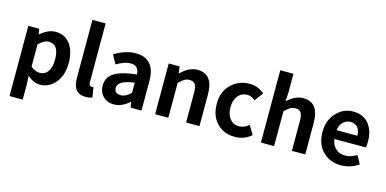

<svg xmlns="http://www.w3.org/2000/svg" viewBox="-89 -1315 4113 2046"><g transform="rotate(15 1968.0 -291.5)"><path d="M79.1 214.8V-559.6H199.2L209 -502H212.9Q297.9 -574.2 377.9 -574.2Q480.5 -574.2 539.1 -496.6Q597.7 -418.9 597.7 -289.1Q597.7 -150.4 527.8 -68.4Q458 13.7 360.4 13.7Q287.1 13.7 220.7 -46.9L224.6 44.9V214.8ZM447.3 -287.1Q447.3 -453.1 335.9 -453.1Q283.2 -453.1 224.6 -394.5V-149.4Q273.4 -107.4 327.1 -107.4Q380.9 -107.4 414.1 -153.3Q447.3 -199.2 447.3 -287.1Z M860.4 13.7Q722.7 13.7 722.7 -157.2V-797.9H868.2V-150.4Q868.2 -127.9 877.4 -117.2Q886.7 -106.4 898.4 -106.4Q909.2 -106.4 918.9 -108.4L936.5 1Q905.3 13.7 860.4 13.7Z M1174.8 13.7Q1100.6 13.7 1054.7 -33.2Q1008.8 -80.1 1008.8 -152.3Q1008.8 -242.2 1085.4 -291.5Q1162.1 -340.8 1331.1 -359.4Q1327.1 -456.1 1236.3 -456.1Q1171.9 -456.1 1082 -403.3L1029.3 -500Q1149.4 -574.2 1262.7 -574.2Q1369.1 -574.2 1423.3 -511.7Q1477.5 -449.2 1477.5 -327.1V0H1358.4L1346.7 -59.6H1343.8Q1258.8 13.7 1174.8 13.7ZM1222.7 -100.6Q1275.4 -100.6 1331.1 -156.2V-268.6Q1149.4 -245.1 1149.4 -164.1Q1149.4 -100.6 1222.7 -100.6Z M1627.9 0V-559.6H1748L1757.8 -486.3H1761.7Q1851.6 -574.2 1943.4 -574.2Q2117.2 -574.2 2117.2 -348.6V0H1969.7V-331.1Q1969.7 -394.5 1951.2 -421.4Q1932.6 -448.2 1890.6 -448.2Q1858.4 -448.2 1833.5 -433.6Q1808.6 -418.9 1773.4 -384.8V0Z M2506.8 13.7Q2387.7 13.7 2310.5 -65.4Q2233.4 -144.5 2233.4 -279.3Q2233.4 -414.1 2316.9 -494.1Q2400.4 -574.2 2519.5 -574.2Q2609.4 -574.2 2682.6 -511.7L2612.3 -417Q2569.3 -454.1 2526.4 -454.1Q2461.9 -454.1 2422.9 -406.2Q2383.8 -358.4 2383.8 -279.3Q2383.8 -201.2 2422.4 -153.8Q2460.9 -106.4 2522.5 -106.4Q2578.1 -106.4 2631.8 -151.4L2689.5 -53.7Q2613.3 13.7 2506.8 13.7Z M2794.9 0V-797.9H2940.4V-596.7L2934.6 -492.2Q3022.5 -574.2 3110.4 -574.2Q3284.2 -574.2 3284.2 -348.6V0H3136.7V-331.1Q3136.7 -394.5 3118.2 -421.4Q3099.6 -448.2 3057.6 -448.2Q3025.4 -448.2 3000.5 -433.6Q2975.6 -418.9 2940.4 -384.8V0Z M3677.7 13.7Q3557.6 13.7 3478.5 -65.4Q3399.4 -144.5 3399.4 -279.3Q3399.4 -410.2 3477.1 -492.2Q3554.7 -574.2 3660.2 -574.2Q3772.5 -574.2 3833.5 -500Q3894.5 -425.8 3894.5 -305.7Q3894.5 -261.7 3887.7 -239.3H3542Q3550.8 -171.9 3592.3 -135.3Q3633.8 -98.6 3697.3 -98.6Q3761.7 -98.6 3823.2 -137.7L3873 -47.9Q3785.2 13.7 3677.7 13.7ZM3540 -335.9H3768.6Q3768.6 -394.5 3741.7 -427.2Q3714.8 -460 3662.1 -460Q3616.2 -460 3582 -427.7Q3547.9 -395.5 3540 -335.9Z"/></g></svg>

Font: Nasu
Style: Bold
Weight: 700
Designer: Ryoko NISHIZUKA (kana &amp; ideographs); Paul D. Hunt (Latin, Greek &amp; Cyrillic); Wenlong ZHANG (bopomofo); Sandoll C
Version: Version 2014.1215